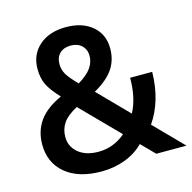

<svg xmlns="http://www.w3.org/2000/svg" viewBox="-108 -835 959 958"><g transform="rotate(-15 371.5 -356.0)"><path d="M520 -68Q481 -28 424 -6.5Q367 15 302 15Q183 15 116 -41Q49 -97 49 -191Q49 -261 86 -312.5Q123 -364 201 -399Q157 -446 140.5 -480Q124 -514 124 -562Q124 -636 176 -681.5Q228 -727 314 -727Q399 -727 450 -683.5Q501 -640 501 -567Q501 -508 471 -463Q441 -418 371 -378L521 -225Q559 -295 559 -400H673Q672 -325 653 -261Q634 -197 599 -147L743 0H587ZM236 -556Q236 -528 250 -504Q264 -480 304 -439Q352 -468 372 -497Q392 -526 392 -558Q392 -591 370.5 -611.5Q349 -632 314 -632Q278 -632 257 -612Q236 -592 236 -556ZM452 -137 264 -328Q212 -300 191 -269Q170 -238 170 -198Q170 -148 208.5 -116Q247 -84 312 -84Q390 -84 452 -137Z"/></g></svg>

Font: CST
Style: Medium
Weight: 500
Version: Version 1.00